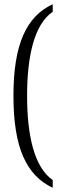

<svg xmlns="http://www.w3.org/2000/svg" viewBox="-20 -772 295 914"><path d="M231 122V85C142 24 109 -130 109 -316C109 -502 142 -655 231 -716V-752C106 -694 44 -562 44 -316C44 -68 106 63 231 122Z"/></svg>

Font: Noto Serif Georgian ExtraCondensed Light
Style: Regular
Weight: 300
Width: 2
Designer: Monotype Design Team, Akaki Razmadze
Foundry: Google LLC
Version: Version 2.003